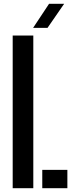

<svg xmlns="http://www.w3.org/2000/svg" viewBox="-20 -986 386 1006"><path d="M46.5 0V-800H154.5V0ZM201.5 0V-96H333V0ZM153.5 -840 237 -966H316L229 -840Z"/></svg>

Font: Big Shoulders Stencil Display
Style: Bold
Weight: 700
Designer: Patric King
Foundry: XO Type Co
Version: Version 1.000